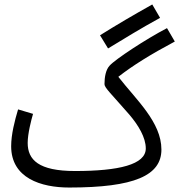

<svg xmlns="http://www.w3.org/2000/svg" viewBox="-20 -819 803 860"><path d="M464 -602C540 -648 609 -691 697 -739L662 -799C573 -749 508 -711 428 -661ZM290 21C582 21 703 -33 703 -149C703 -272 590 -372 510 -475C574 -525 654 -575 763 -633L728 -693C634 -644 497 -554 471 -525C454 -507 448 -474 448 -442C448 -426 478 -399 559 -306C600 -258 633 -203 633 -154C633 -82 513 -53 316 -53C153 -53 104 -103 104 -179C104 -220 120 -282 128 -309L61 -329C46 -279 30 -217 30 -164C30 -21 164 21 290 21Z"/></svg>

Font: Noto Sans Arabic UI XCn
Style: Regular
Weight: 400
Width: 2
Designer: Monotype Design Team, Nadine Chahine and Nizar Qandah
Foundry: Monotype Imaging Inc.
Version: Version 2.010